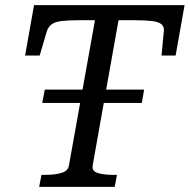

<svg xmlns="http://www.w3.org/2000/svg" viewBox="-20 -730 741 750"><path d="M155 -380H543L534 -328H145ZM249 -82 351 -651H291Q248 -651 222 -648Q196 -645 182.5 -635.5Q169 -626 163 -608L135 -513H78L113 -710H701L666 -513H611L620 -608Q622 -626 610.5 -635.5Q599 -645 572.5 -648Q546 -651 503 -651H443L342 -84Q338 -62 361 -54.5Q384 -47 421 -47H437L428 0H133L142 -47H158Q195 -47 220 -54.5Q245 -62 249 -82Z"/></svg>

Font: Roboto Serif 20pt
Style: Italic
Weight: 400
Italic angle: -10°
Designer: Greg Gazdowicz
Foundry: Commercial Type
Version: Version 1.008